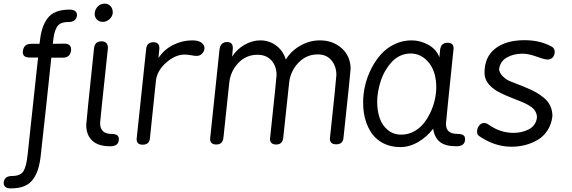

<svg xmlns="http://www.w3.org/2000/svg" viewBox="-71 -795 3144 1055"><path d="M81.1 51.8 138.2 -479H90.8Q54.2 -479 54.2 -508.8Q57.1 -554.2 99.1 -554.2H146Q150.9 -601.1 160.4 -633.5Q169.9 -666 188.2 -691.7Q206.5 -717.3 236.8 -729.7Q267.1 -742.2 311 -742.2Q352.1 -742.2 352.1 -710.9Q347.7 -673.8 304.2 -673.8Q279.8 -673.8 264.4 -667Q249 -660.2 240 -643.6Q231 -627 226.8 -607.4Q222.7 -587.9 219.2 -554.2Q251 -554.2 283.2 -555.2Q319.8 -555.2 319.8 -522Q317.9 -499 306.4 -488.5Q294.9 -478 272.9 -478H210.9Q195.3 -327.6 183.6 -220.5Q171.9 -113.3 167.5 -74Q163.1 -34.7 159.7 -4.2Q156.2 26.4 153.8 51.8Q148.9 98.6 139.2 131.1Q129.4 163.6 111.1 189.5Q92.8 215.3 62.5 227.8Q32.2 240.2 -11.2 240.2Q-50.8 240.2 -50.8 209Q-47.9 171.9 -3.9 171.9Q42 171.9 58.3 144.8Q74.7 117.7 81.1 51.8Z M445.8 -530.8Q450.2 -567.9 486.8 -567.9Q522 -567.9 522 -530.8Q479 -128.9 479 -119.1Q479 -59.1 542 -59.1Q582 -59.1 582 -32.2V-25.9Q579.1 8.8 535.2 8.8Q468.8 8.8 435.8 -22.2Q402.8 -53.2 402.8 -108.9Q402.8 -122.6 445.8 -530.8ZM449.2 -719.2Q450.7 -744.1 466.6 -759.5Q482.4 -774.9 503.9 -774.9Q523.9 -774.9 536.4 -761.2Q548.8 -747.6 548.8 -725.1Q546.9 -704.1 530.5 -689.5Q514.2 -674.8 493.2 -674.8Q474.1 -674.8 461.7 -687.5Q449.2 -700.2 449.2 -719.2Z M679.7 -30.8 731.9 -523.9Q734.9 -563 772 -563Q804.7 -563 804.7 -529.8L799.8 -476.1Q830.6 -523.4 880.9 -548.3Q931.2 -573.2 984.9 -573.2Q1019.5 -573.2 1036.1 -560.5Q1052.7 -547.9 1052.7 -529.8Q1051.3 -512.2 1039.1 -500Q1026.9 -487.8 1009.8 -487.8Q997.1 -487.8 979 -491.5Q960.9 -495.1 942.9 -495.1Q892.1 -495.1 841.8 -450.7Q791.5 -406.2 785.6 -350.1L752.9 -36.1Q750 0 712.9 0Q679.7 0 679.7 -30.8Z M1083.5 -32.2 1134.8 -520Q1139.2 -564 1176.8 -564Q1208.5 -564 1208.5 -530.8L1204.6 -483.9Q1229.5 -523.9 1272.2 -548.6Q1314.9 -573.2 1359.4 -573.2Q1408.7 -573.2 1447 -544.2Q1485.4 -515.1 1499.5 -467.8Q1528.3 -515.1 1579.3 -544.2Q1630.4 -573.2 1686.5 -573.2Q1758.8 -573.2 1807.1 -529.5Q1855.5 -485.8 1855.5 -416Q1855.5 -403.3 1816.4 -38.1Q1813.5 -2 1776.4 -2Q1741.7 -2 1741.7 -33.2Q1777.3 -365.7 1777.3 -382.8Q1777.3 -431.6 1750 -463.9Q1722.7 -496.1 1674.8 -496.1Q1612.8 -496.1 1568.6 -450Q1524.4 -403.8 1517.6 -338.9L1485.4 -38.1Q1481 -1 1446.8 -1Q1412.6 -1 1412.6 -32.2Q1448.7 -370.1 1448.7 -381.8Q1448.7 -431.2 1420.7 -462.6Q1392.6 -494.1 1343.8 -494.1Q1281.7 -494.1 1238.5 -449Q1195.3 -403.8 1188.5 -338.9L1156.7 -38.1Q1152.3 -1 1117.7 -1Q1083.5 -1 1083.5 -32.2Z M2343.3 -480 2347.2 -521Q2351.6 -560.1 2389.2 -560.1Q2421.4 -560.1 2421.4 -528.8Q2379.4 -124 2379.4 -115.2Q2379.4 -86.4 2395 -72.8Q2410.6 -59.1 2444.3 -59.1Q2484.4 -59.1 2484.4 -32.2V-25.9Q2481.4 8.8 2437 8.8Q2376 8.8 2345.9 -15.4Q2315.9 -39.6 2309.1 -87.9Q2276.4 -44.4 2228.3 -15.6Q2180.2 13.2 2128.4 13.2Q2077.1 13.2 2037.4 -6.6Q1997.6 -26.4 1973.1 -60.5Q1948.7 -94.7 1936.5 -137.9Q1924.3 -181.2 1924.3 -231Q1924.3 -278.3 1935.5 -326.4Q1946.8 -374.5 1969.5 -418.7Q1992.2 -462.9 2023.4 -497.6Q2054.7 -532.2 2098.1 -552.7Q2141.6 -573.2 2190.4 -573.2Q2238.8 -573.2 2283 -548.6Q2327.1 -523.9 2343.3 -480ZM2134.3 -55.2Q2170.9 -55.2 2203.1 -72.5Q2235.4 -89.8 2257.3 -117.4Q2279.3 -145 2295.2 -179.4Q2311 -213.9 2318.6 -248.8Q2326.2 -283.7 2326.2 -314.9Q2326.2 -400.9 2285.2 -450.9Q2244.1 -501 2185.1 -501Q2154.3 -501 2127.4 -488.3Q2100.6 -475.6 2081.1 -454.1Q2061.5 -432.6 2045.9 -405.8Q2030.3 -378.9 2020.8 -348.9Q2011.2 -318.8 2006.3 -290.5Q2001.5 -262.2 2001.5 -236.8Q2001.5 -186.5 2015.1 -146.5Q2028.8 -106.4 2059.6 -80.8Q2090.3 -55.2 2134.3 -55.2Z M2617.2 -107.9Q2679.2 -64.9 2750 -64.9Q2772 -64.9 2792.5 -69.3Q2813 -73.7 2832.3 -83Q2851.6 -92.3 2864.3 -109.4Q2877 -126.5 2879.4 -149.9Q2879.4 -168 2870.8 -182.9Q2862.3 -197.8 2845.7 -209Q2829.1 -220.2 2813.7 -227.5Q2798.3 -234.9 2776.4 -243.2Q2691.9 -275.4 2659.7 -294.9Q2591.3 -335.9 2591.3 -395Q2591.3 -482.4 2650.4 -528.3Q2709.5 -574.2 2811 -574.2Q2897.9 -574.2 2961.9 -538.1Q2977.1 -528.8 2977.1 -508.8Q2975.6 -488.3 2964.6 -478Q2953.6 -467.8 2938 -467.8Q2921.9 -467.8 2877.7 -483.9Q2833.5 -500 2800.3 -500Q2750.5 -500 2713.4 -478.8Q2676.3 -457.5 2671.4 -413.1Q2675.3 -391.1 2693.1 -374.3Q2710.9 -357.4 2729.7 -349.4Q2748.5 -341.3 2775.9 -331.3Q2803.2 -321.3 2814 -315.9Q2847.7 -302.2 2871.6 -289.1Q2895.5 -275.9 2918.2 -257.1Q2940.9 -238.3 2952.6 -213.1Q2964.4 -188 2964.4 -157.2Q2959.5 -112.8 2937.7 -79.1Q2916 -45.4 2883.5 -26.4Q2851.1 -7.3 2814.7 2Q2778.3 11.2 2739.3 11.2Q2646.5 11.2 2561 -47.9Q2550.3 -55.7 2550.3 -70.8Q2550.3 -89.4 2561 -104.2Q2571.8 -119.1 2589.4 -119.1Q2602.5 -119.1 2617.2 -107.9Z"/></svg>

Font: BPreplay
Style: Italic
Weight: 400
Italic angle: -6°
Designer: Magenta/George Triantafyllakos
Foundry: Magenta/George Triantafyllakos
Version: Version 1.00